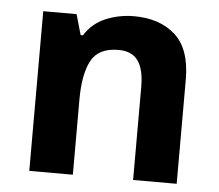

<svg xmlns="http://www.w3.org/2000/svg" viewBox="-45 -605 746 654"><g transform="rotate(5 328.5 -278.0)"><path d="M388 -556Q476 -556 529 -508.5Q582 -461 582 -356V0H433V-319Q433 -378 412 -407.5Q391 -437 345 -437Q277 -437 252 -390.5Q227 -344 227 -257V0H78V-546H192L212 -476H220Q246 -518 291.5 -537Q337 -556 388 -556Z"/></g></svg>

Font: Noto Sans Hanifi Rohingya
Style: Regular
Weight: 400
Designer: Monotype Design Team and DaltonMaag
Foundry: Google LLC
Version: Version 2.101